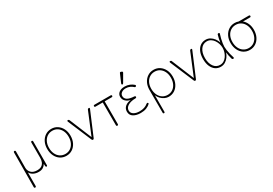

<svg xmlns="http://www.w3.org/2000/svg" viewBox="41 -1812 4400 3099"><g transform="rotate(-30 2241.0 -262.0)"><path d="M90 202Q72 202 72 182L76 -458Q76 -478 94 -478Q112 -478 112 -458L110 -154Q110 -100 148 -61.5Q186 -23 258 -23Q313 -23 343.5 -44.5Q374 -66 386.5 -100.5Q399 -135 399 -174V-458Q399 -478 417 -478Q434 -478 434 -458L433 -20Q433 0 418 0Q404 0 402 -19L400 -60Q383 -29 350.5 -8.5Q318 12 266 12Q214 12 173 -9Q132 -30 109 -68L108 182Q108 202 90 202Z M785 11Q722 11 673 -21Q624 -53 596 -110Q568 -167 568 -240Q568 -313 596 -369Q624 -425 673 -457.5Q722 -490 785 -490Q848 -490 897 -457.5Q946 -425 974 -369Q1002 -313 1002 -240Q1002 -167 974 -110Q946 -53 897 -21Q848 11 785 11ZM785 -24Q838 -24 879 -51Q920 -78 943.5 -127Q967 -176 967 -240Q967 -304 943.5 -352.5Q920 -401 879 -428Q838 -455 785 -455Q732 -455 690.5 -428Q649 -401 625.5 -352.5Q602 -304 602 -240Q602 -176 625.5 -127Q649 -78 690.5 -51Q732 -24 785 -24Z M1284 0Q1269 0 1264 -15L1078 -455Q1074 -466 1077 -472Q1080 -478 1088 -478H1090Q1108 -478 1113 -463L1284 -49L1455 -463Q1460 -478 1478 -478Q1500 -478 1490 -455L1304 -15Q1299 0 1284 0Z M1738 0Q1720 0 1720 -20V-443H1586Q1567 -443 1567 -461Q1567 -478 1587 -478H1886Q1906 -478 1906 -461Q1906 -443 1886 -443H1756V-20Q1756 0 1738 0Z M2168 12Q2089 12 2036 -20Q1983 -52 1983 -118Q1983 -175 2024 -210.5Q2065 -246 2131 -252Q2079 -262 2043.5 -296Q2008 -330 2008 -381Q2008 -429 2047 -459Q2086 -489 2154 -489Q2202 -489 2244 -471.5Q2286 -454 2314 -428Q2328 -415 2314 -401Q2302 -389 2287 -402Q2265 -423 2230.5 -439.5Q2196 -456 2154 -456Q2105 -456 2074.5 -432.5Q2044 -409 2044 -374Q2044 -328 2083.5 -302.5Q2123 -277 2211 -272Q2231 -270 2231 -254Q2231 -238 2210 -236Q2125 -236 2071 -204Q2017 -172 2017 -119Q2017 -73 2058.5 -47Q2100 -21 2167 -21Q2263 -21 2321 -71Q2336 -83 2347 -74Q2359 -64 2349 -53Q2320 -23 2274.5 -5.5Q2229 12 2168 12ZM2160 -547Q2151 -531 2137 -537Q2124 -543 2131 -561L2197 -714Q2204 -732 2223 -724L2236 -719Q2255 -710 2244 -692Z M2491 202Q2474 202 2474 182V-240Q2474 -313 2502 -369Q2530 -425 2579 -457.5Q2628 -490 2691 -490Q2754 -490 2803 -457.5Q2852 -425 2880 -369Q2908 -313 2908 -240Q2908 -167 2880 -110Q2852 -53 2803 -21Q2754 11 2691 11Q2656 11 2619.5 -5.5Q2583 -22 2553 -52Q2523 -82 2507 -123V182Q2507 202 2491 202ZM2691 -24Q2744 -24 2785 -51Q2826 -78 2849.5 -127Q2873 -176 2873 -240Q2873 -304 2849.5 -352.5Q2826 -401 2785 -428Q2744 -455 2691 -455Q2638 -455 2596.5 -428Q2555 -401 2531.5 -352.5Q2508 -304 2508 -240Q2508 -176 2531.5 -127Q2555 -78 2596.5 -51Q2638 -24 2691 -24Z M3190 0Q3175 0 3170 -15L2984 -455Q2980 -466 2983 -472Q2986 -478 2994 -478H2996Q3014 -478 3019 -463L3190 -49L3361 -463Q3366 -478 3384 -478Q3406 -478 3396 -455L3210 -15Q3205 0 3190 0Z M3661 12Q3606 12 3563.5 -17.5Q3521 -47 3496.5 -103.5Q3472 -160 3472 -239Q3472 -319 3496.5 -375Q3521 -431 3563.5 -460.5Q3606 -490 3661 -490Q3706 -490 3743 -468.5Q3780 -447 3807 -411Q3834 -375 3848 -331Q3851 -363 3858 -397Q3865 -431 3875 -462Q3879 -478 3897 -478Q3907 -478 3911 -472Q3915 -466 3911 -455Q3899 -419 3889.5 -379.5Q3880 -340 3874.5 -303Q3869 -266 3869 -239Q3869 -212 3874.5 -175.5Q3880 -139 3889.5 -99Q3899 -59 3911 -23Q3915 -13 3911.5 -6.5Q3908 0 3900 0H3897Q3879 0 3875 -16Q3865 -48 3858 -82Q3851 -116 3848 -147Q3834 -104 3807 -67.5Q3780 -31 3743 -9.5Q3706 12 3661 12ZM3666 -20Q3704 -20 3735.5 -39Q3767 -58 3789.5 -90Q3812 -122 3824.5 -161Q3837 -200 3837 -239Q3837 -278 3824.5 -317Q3812 -356 3789.5 -388Q3767 -420 3735.5 -439Q3704 -458 3666 -458Q3593 -458 3550 -397.5Q3507 -337 3507 -239Q3507 -141 3550 -80.5Q3593 -20 3666 -20Z M4203 11Q4140 11 4091 -21Q4042 -53 4014 -110Q3986 -167 3986 -240Q3986 -313 4014 -369Q4042 -425 4091 -457.5Q4140 -490 4203 -490Q4240 -490 4273 -478H4462Q4482 -478 4482 -461Q4482 -443 4462 -443H4334Q4374 -410 4397 -357.5Q4420 -305 4420 -240Q4420 -167 4392 -110Q4364 -53 4315 -21Q4266 11 4203 11ZM4203 -24Q4256 -24 4297 -51Q4338 -78 4361.5 -127Q4385 -176 4385 -240Q4385 -304 4361.5 -352.5Q4338 -401 4297 -428Q4256 -455 4203 -455Q4150 -455 4108.5 -428Q4067 -401 4043.5 -352.5Q4020 -304 4020 -240Q4020 -176 4043.5 -127Q4067 -78 4108.5 -51Q4150 -24 4203 -24Z"/></g></svg>

Font: Zen Maru Gothic Light
Style: Regular
Weight: 300
Designer: Yoshimichi Ohira
Foundry: Positype
Version: Version 1.001